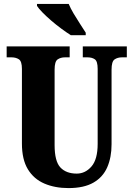

<svg xmlns="http://www.w3.org/2000/svg" viewBox="-20 -951 682 981"><path d="M330 10Q261 10 207 -13Q153 -36 122.5 -86Q92 -136 92 -218V-599Q92 -638 76.5 -648Q61 -658 39 -658H14V-714H336V-658H312Q290 -658 274.5 -647.5Q259 -637 259 -595V-210Q259 -127 288.5 -95.5Q318 -64 372 -64Q416 -64 447.5 -100.5Q479 -137 479 -216V-599Q479 -638 464.5 -648Q450 -658 427 -658H403V-714H628V-658H603Q581 -658 565.5 -647.5Q550 -637 550 -595V-214Q550 -147 528 -96.5Q506 -46 457.5 -18Q409 10 330 10ZM342 -771Q320 -785 293.5 -804.5Q267 -824 241.5 -846Q216 -868 196.5 -888Q177 -908 169 -921V-931H331Q340 -909 356 -882Q372 -855 389 -829Q406 -803 418 -784V-771Z"/></svg>

Font: Noto Serif Armenian ExtraCondensed Black
Style: Regular
Weight: 900
Width: 2
Designer: Monotype Design Team
Foundry: Monotype Imaging Inc.
Version: Version 2.008; ttfautohint (v1.8.4.7-5d5b)